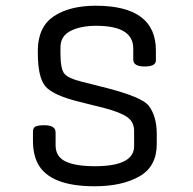

<svg xmlns="http://www.w3.org/2000/svg" viewBox="-20 -635 672 670"><path d="M445 -427V-466Q445 -545 316 -545Q261 -545 226 -527Q191 -509 191 -470V-448Q191 -394 205 -377.5Q219 -361 265 -350L352 -328Q476 -296 499 -266Q527 -229 527 -168V-132Q527 -54 466.5 -19.5Q406 15 310 15Q154 15 112 -64Q95 -97 95 -144V-176Q95 -189 104 -193.5Q113 -198 135 -198Q174 -198 174 -173V-128Q174 -88 209 -71.5Q244 -55 311 -55Q448 -55 448 -125V-178Q448 -209 424.5 -226Q401 -243 344 -258L256 -280Q167 -302 139.5 -332.5Q112 -363 112 -451V-463Q114 -543 169 -579Q224 -615 314 -615Q524 -615 524 -459V-424Q524 -403 484.5 -403Q445 -403 445 -427Z"/></svg>

Font: Offside
Style: Regular
Weight: 400
Designer: Eduardo Rodriguez Tunni
Foundry: Eduardo Rodriguez Tunni
Version: Version 1.001